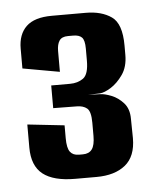

<svg xmlns="http://www.w3.org/2000/svg" viewBox="-39 -672 379 472"><g transform="rotate(-5 151.0 -436.0)"><path d="M128.2 -233.6Q75 -233.6 48.7 -254.2Q22.5 -274.9 22.5 -319.9V-376.9L113.6 -366.9V-335.2Q113.6 -310.7 120.8 -301.3Q128 -291.9 142.5 -291.9H152.2Q167.4 -291.9 174.7 -301.8Q182.1 -311.7 182.1 -334.8V-367.5Q182.1 -395.3 172.7 -403Q163.3 -410.7 147.5 -410.7L89.4 -411.4V-467.4H136Q155 -467.4 168.6 -477.1Q182.1 -486.9 182.1 -520.6V-550.3Q182.1 -571.1 175.2 -578Q168.4 -584.8 153.9 -584.8H141.1Q125.6 -584.8 119.6 -575.6Q113.6 -566.4 113.6 -550.3V-498.9L22.5 -515.2V-564.2Q22.5 -599.2 42.6 -618.6Q62.8 -637.9 105.7 -637.9H189.6Q228.3 -637.9 252.9 -620.7Q277.5 -603.6 277.5 -549.6V-526.2Q277.5 -497.2 264.1 -477.9Q250.6 -458.6 234.3 -448.4Q218 -438.3 207.3 -437.6L177.8 -436.6L207.3 -435.6Q218.6 -435.3 235.1 -428.8Q251.6 -422.2 264.6 -407.7Q277.5 -393.2 277.5 -368.9L278.2 -320.9Q278.2 -275.9 252.1 -254.7Q225.9 -233.6 181 -233.6Z"/></g></svg>

Font: Smooch Sans Thin
Style: Regular
Weight: 100
Designer: Robert E. Leuschke
Foundry: Robert E. Leuschke
Version: Version 1.010